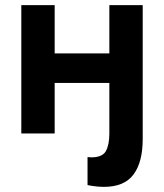

<svg xmlns="http://www.w3.org/2000/svg" viewBox="-20 -520 640 748"><path d="M406 -197H193V0H63V-500H193V-312H406V-500H536V21Q536 112 500 160Q464 208 385 208Q355 208 321 201V92Q325 92 328.5 92.5Q332 93 336 93Q379 93 392.5 68.5Q406 44 406 0Z"/></svg>

Font: PT Mono
Style: Bold
Weight: 700
Monospace: yes
Designer: A.Korolkova, I.Chaeva
Foundry: ParaType Ltd
Version: Version 1.000 OFL